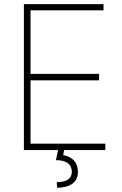

<svg xmlns="http://www.w3.org/2000/svg" viewBox="-20 -727 589 930"><path d="M95.7 -707H481.4V-676.8H127.9V-369.1H460V-337.9H127.9V-31.2H490.2V0H290.5L286.1 24.4Q320.3 30.3 338.9 51.3Q357.4 72.3 357.4 105.5Q357.4 142.6 331.8 161.9Q306.2 181.2 256.8 182.6L254.9 155.3Q292.5 154.8 309.8 142.6Q327.1 130.4 328.1 105.5Q326.7 48.8 251 48.8L261.2 0H95.7Z"/></svg>

Font: Pretendard GOV Thin
Style: Regular
Weight: 100
Designer: Base glyphs from Inter by Rasmus Andersson; Hangeul glyphs from Noto Sans CJK(Source Han Sans) by Jang Soo-young and Kan
Foundry: Kil Hyung-jin
Version: Version 1.309